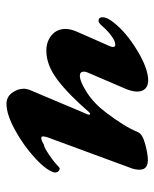

<svg xmlns="http://www.w3.org/2000/svg" viewBox="39 -514 488 607"><g transform="rotate(90 283.5 -210.0)"><path d="M260 -41Q260 -52 267 -67L308 -164Q315 -181 323 -200Q331 -219 341 -242Q342 -244 342 -247Q342 -250 340 -250.5Q338 -251 334 -247Q278 -182 231.5 -147Q185 -112 140 -112Q111 -112 91 -128.5Q71 -145 71 -173Q71 -188 79 -207L123 -307Q128 -317 128 -323Q128 -330 121 -330Q110 -330 94 -318.5Q78 -307 63 -290Q52 -277 46 -277Q34 -277 34 -290Q34 -304 50 -324Q81 -364 138.5 -399Q196 -434 234 -434Q250 -434 259.5 -425Q269 -416 269 -399Q269 -383 260 -362L209 -243Q206 -237 206 -231Q206 -218 219 -218Q237 -218 271.5 -240Q306 -262 334 -299Q380 -359 397 -401Q403 -416 435 -424.5Q467 -433 485 -433Q516 -433 516 -407Q516 -393 511 -380L413 -114Q409 -100 412 -97L415 -96Q424 -96 436 -104Q444 -104 468.5 -120.5Q493 -137 509 -153Q513 -155 514 -154Q519 -153 522 -149Q525 -145 525 -139Q520 -114 480 -77Q440 -40 390.5 -13Q341 14 308 14Q286 14 273 -3.5Q260 -21 260 -41Z"/></g></svg>

Font: EB Garamond
Style: Bold Italic
Weight: 700
Italic angle: -17.2°
Designer: Georg Duffner and Octavio Pardo
Foundry: Georg Duffner
Version: Version 1.000